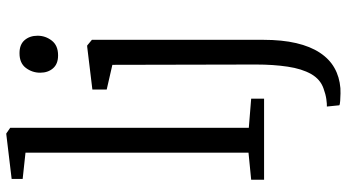

<svg xmlns="http://www.w3.org/2000/svg" viewBox="-266 -593 1102 610"><g transform="rotate(-90 285.0 -288.0)"><path d="M105 -49.5V-758L21.5 -767V-802L163.5 -819H166L184 -806.5V-48.5L276.5 -41V0H19V-41ZM310 242.5Q305 243 293 242.8Q281 242.5 269.5 241.8Q258 241 255.5 239L251.5 199.5Q259 200 275 197.8Q291 195.5 308.5 189Q338 179 354.8 149.5Q371.5 120 378.2 75Q385 30 385 -26L384 -482L305.5 -500V-545.5L441.5 -562H445.5L463.5 -547V-3Q463.5 57.5 453 102.2Q442.5 147 422.5 177.2Q402.5 207.5 374.2 223.5Q346 239.5 310 242.5ZM413.5 -654.5Q387 -654.5 373 -670.5Q359 -686.5 359 -711.5Q359 -736.5 374.2 -756.8Q389.5 -777 420.5 -777H421.5Q448.5 -777 462.5 -760.8Q476.5 -744.5 476.5 -719.5Q476.5 -694.5 461 -674.5Q445.5 -654.5 414.5 -654.5Z"/></g></svg>

Font: Merriweather 28pt Light
Style: Regular
Weight: 300
Version: Version 2.100